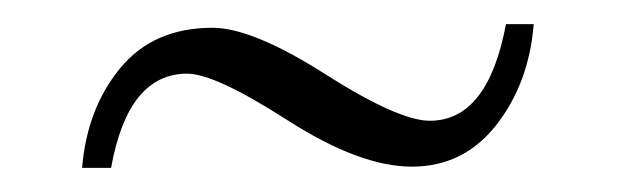

<svg xmlns="http://www.w3.org/2000/svg" viewBox="-20 -390 511 159"><path d="M156 -367Q189 -367 249.5 -328.5Q310 -290 336 -290Q384 -290 399 -370H422Q418 -321 391 -286.5Q364 -252 321 -252Q278 -252 218 -290.5Q158 -329 135 -329Q86 -329 72 -251H48Q52 -300 79.5 -333.5Q107 -367 156 -367Z"/></svg>

Font: Halant Light
Style: Regular
Weight: 300
Designer: Hitesh Malaviya (Devanagari), Satya Rajpurohit (Latin)
Foundry: Indian Type Foundry
Version: Version 1.101;PS 1.0;hotconv 1.0.78;makeotf.lib2.5.61930; tt